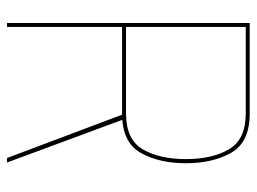

<svg xmlns="http://www.w3.org/2000/svg" viewBox="-110 -604 715 534"><g transform="rotate(90 247.0 -337.5)"><path d="M44.5 0H55.5V-320H296.5Q376 -320 405.2 -371.2Q434.5 -422.5 434.5 -497.5Q434.5 -572.5 405.2 -623.8Q376 -675 296.5 -675H44.5ZM420 0H432.5L310.5 -329.5L298 -324ZM55.5 -331V-664H296Q368.5 -664 395.8 -617.2Q423 -570.5 423 -497.5Q423 -425 396 -378Q369 -331 296 -331Z"/></g></svg>

Font: Anybody UltraCondensed Thin Thin
Style: Regular
Weight: 250
Version: Version 1.111